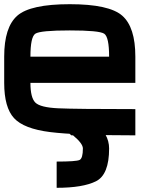

<svg xmlns="http://www.w3.org/2000/svg" viewBox="-20 -645 790 915"><path d="M500 -375Q500 -468.8 476.6 -484.4Q453.1 -500 312.5 -500Q171.9 -500 148.4 -484.4Q125 -468.8 125 -375ZM0 -250V-375Q0 -515.6 62.5 -570.3Q125 -625 312.5 -625Q500 -625 562.5 -570.3Q625 -515.6 625 -375V-250H125Q125 -179.7 148.4 -156.2Q171.9 -132.8 257.8 -128.9Q343.8 -125 625 -125V0Q343.8 0 218.8 -15.6Q93.8 -31.2 46.9 -82Q0 -132.8 0 -250ZM250 250V125Q343.8 125 359.4 117.2Q375 109.4 375 62.5Q375 39.1 328.1 0Q320.3 0 320.3 0Q250 -54.7 250 -125H375Q375 -101.6 421.9 -62.5Q429.7 -62.5 429.7 -62.5Q500 -7.8 500 62.5Q500 187.5 437.5 218.8Q375 250 250 250Z"/></svg>

Font: CraftyPE
Style: Regular
Weight: 400
Designer: Erek Butcher
Foundry: Haunted Coop
Version: Version 0.018;April 4, 2024;FontCreator 15.0.0.2962 64-bit